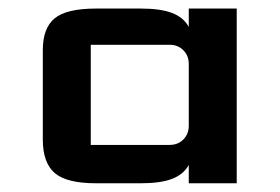

<svg xmlns="http://www.w3.org/2000/svg" viewBox="-20 -420 641 440"><path d="M302.7 -400.4Q347.7 -400.4 374 -390.4Q400.4 -380.4 412.6 -358.4V-400.4H522.5V0H412.6V-42Q400.4 -20 374 -10Q347.7 0 302.7 0H200.2Q132.8 0 105.5 -23.4Q78.1 -46.9 78.1 -100.1V-305.2Q78.1 -355.5 105.2 -377.9Q132.3 -400.4 200.2 -400.4ZM188 -317.4V-87.9H368.7Q387.7 -87.9 400.1 -100.3Q412.6 -112.8 412.6 -131.8V-273.4Q412.6 -292.5 400.1 -304.9Q387.7 -317.4 368.7 -317.4Z"/></svg>

Font: Squarish Sans CT
Style: Regular
Weight: 400
Version: Version 0.9